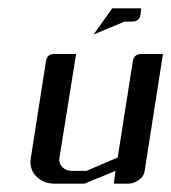

<svg xmlns="http://www.w3.org/2000/svg" viewBox="-20 -442 412 462"><path d="M53.2 -52.2Q53.2 -55.2 54.2 -62L90.8 -295.9Q93.8 -312 109.9 -312H163.1L123 -62Q121.1 -48.8 129.9 -40Q139.2 -30.8 152.8 -30.8H188L263.2 -63L299.8 -295.9Q302.7 -312 320.8 -312H372.1L328.1 -30.8Q326.2 -17.1 314 -8.8Q300.8 0 288.1 0H253.9L257.8 -30.8L183.1 0H112.8Q83.5 0 66.9 -18.1Q53.2 -32.2 53.2 -52.2ZM205.1 -358.9 250 -421.9H319.8L317.9 -405.8Q314.9 -390.1 297.9 -390.1H279.8Z"/></svg>

Font: Hhenum
Style: Italic
Weight: 400
Designer: T. Christopher White
Version: Version 1.0